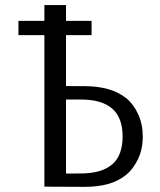

<svg xmlns="http://www.w3.org/2000/svg" viewBox="-20 -736 630 757"><path d="M155 0V-716H240.3V-361.7L199.5 -396.7L312.3 -396.4Q366.5 -396.1 407.1 -384.4Q447.7 -372.7 477.9 -348.7Q506 -326.2 524.5 -286.3Q542.9 -246.3 542.9 -197.8Q542.9 -147.1 523.8 -108Q504.7 -69 477.9 -47Q446.6 -21.8 406.5 -10.6Q366.5 0.7 312.3 0.7ZM240.3 -7.7 188.7 -51.7 296.7 -52Q339.1 -52 370.5 -61.1Q401.9 -70.2 422.6 -88.2Q443.3 -106.2 453.3 -133.6Q463.4 -161 463.4 -197.8Q463.4 -234.7 453.3 -262Q443.3 -289.4 422.6 -307.6Q401.9 -325.8 370.5 -334.8Q339.1 -343.7 296.7 -343.7H203.3L240.3 -382.8ZM52.7 -597.6V-653.8H341.1V-597.6Z"/></svg>

Font: Russolo 10pt ExtraLight
Style: Regular
Weight: 200
Designer: Micah Stupak-Hahn
Version: Version 1.000